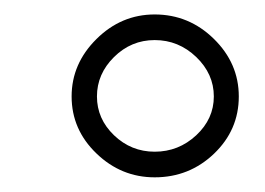

<svg xmlns="http://www.w3.org/2000/svg" viewBox="-20 -823 363 263"><path d="M191.9 -803.2Q238.8 -803.2 272.9 -769.8Q307.1 -736.3 307.1 -690.9Q307.1 -645 273.2 -612.5Q239.3 -580.1 191.9 -580.1Q146 -580.1 112.1 -612.8Q78.1 -645.5 78.1 -690.9Q78.1 -735.8 112.1 -769.5Q146 -803.2 191.9 -803.2ZM191.9 -768.1Q159.7 -768.1 136.2 -744.9Q112.8 -721.7 112.8 -690.9Q112.8 -660.2 136.2 -637.7Q159.7 -615.2 191.9 -615.2Q224.6 -615.2 248.8 -637.7Q272.9 -660.2 272.9 -690.9Q272.9 -721.7 248.8 -744.9Q224.6 -768.1 191.9 -768.1Z"/></svg>

Font: Montserrat arm Light
Style: Regular
Weight: 300
Designer: Julieta Ulanovsky
Foundry: Julieta Ulanovsky
Version: Version 6.000;PS 006.000;hotconv 1.0.88;makeotf.lib2.5.64775